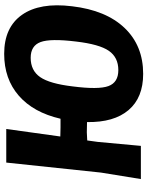

<svg xmlns="http://www.w3.org/2000/svg" viewBox="87 -782 706 920"><g transform="rotate(-90 440.0 -322.0)"><path d="M282 -645 246 -386 290 -385H331Q361 -515 441.5 -585Q522 -655 642 -655Q769 -655 829 -569.5Q889 -484 870 -330Q851 -167 766 -78Q681 11 546 11Q432 11 372.5 -59Q313 -129 315 -258L266 -259L227 -257L220 -206L201 0H42L73 -191L121 -645ZM623 -528Q562 -528 530.5 -482.5Q499 -437 486 -327Q470 -203 487.5 -155.5Q505 -108 564 -108Q625 -108 656.5 -153.5Q688 -199 701 -311Q716 -433 698.5 -480.5Q681 -528 623 -528Z"/></g></svg>

Font: Alegreya Sans SC ExtraBold
Style: Italic
Weight: 800
Italic angle: -7°
Designer: Juan Pablo del Peral
Foundry: Huerta Tipografica
Version: Version 2.007